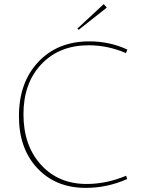

<svg xmlns="http://www.w3.org/2000/svg" viewBox="-20 -903 695 933"><path d="M362 -758 356 -764 484 -883 499 -866ZM397 10Q251 10 161.5 -85.5Q72 -181 72 -338Q72 -502 166 -602Q260 -702 414 -702Q513 -702 599 -662L592 -645Q504 -683 411 -683Q268 -683 181 -591Q94 -499 94 -348Q94 -196 179 -102.5Q264 -9 401 -9Q497 -9 593 -49L598 -33Q501 10 397 10Z"/></svg>

Font: Cantarell Thin
Style: Regular
Weight: 100
Designer: Dave Crossland, Nikolaus Waxweiler, Florian Fecher, Jacques Le Bailly, Eben Sorkin, Alexei Vanyashin, Alexios Zavras, Em
Version: Version 0.303